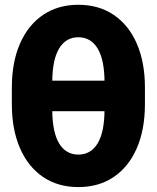

<svg xmlns="http://www.w3.org/2000/svg" viewBox="-20 -759 646 791"><path d="M302.7 11.7Q218.8 11.7 157.2 -30Q95.7 -71.8 62.3 -148.7Q28.8 -225.6 28.8 -330.1V-397.5Q28.8 -502.4 62.3 -579.1Q95.7 -655.8 157.2 -697.5Q218.8 -739.3 302.7 -739.3Q387.2 -739.3 448.7 -697.5Q510.3 -655.8 543.7 -579.1Q577.1 -502.4 577.1 -397.5V-330.1Q577.1 -225.6 543.7 -148.7Q510.3 -71.8 448.7 -30Q387.2 11.7 302.7 11.7ZM302.7 -122.1Q354.5 -122.1 382.6 -168.9Q410.6 -215.8 410.6 -308.6V-418.9Q410.6 -511.7 382.6 -558.6Q354.5 -605.5 302.7 -605.5Q251 -605.5 223.1 -558.6Q195.3 -511.7 195.3 -418.9V-308.6Q195.3 -215.8 223.1 -168.9Q251 -122.1 302.7 -122.1ZM168.5 -300.8V-426.8H436V-300.8Z"/></svg>

Font: Inter 28pt ExtraBold
Style: Regular
Weight: 800
Designer: Rasmus Andersson
Foundry: rsms
Version: Version 4.001;git-66647c0bb